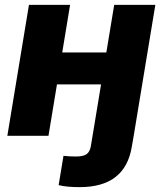

<svg xmlns="http://www.w3.org/2000/svg" viewBox="-20 -561 672 793"><path d="M309.1 211.9Q283.7 211.9 261.5 210Q239.3 208 222.2 203.6L242.2 82.5Q253.9 84 267.1 84.7Q280.3 85.4 293.5 85.4Q324.2 85.4 337.6 75.7Q351.1 65.9 355 43.5L362.3 0H532.2L524.4 44.9Q510.7 128.4 457 170.2Q403.3 211.9 309.1 211.9ZM467.8 -344.2 446.3 -212.4H166.5L188 -344.2ZM269.5 -541 180.2 0H10.3L99.6 -541ZM621.6 -541 532.2 0H362.3L451.7 -541Z"/></svg>

Font: Inter 17pt ExtraBold
Style: Italic
Weight: 800
Italic angle: -9.3988°
Version: Version 4.001;git-66647c0bb